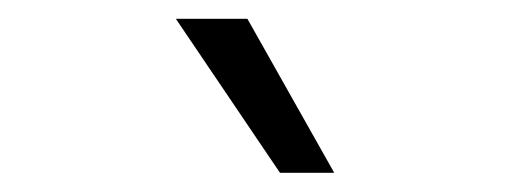

<svg xmlns="http://www.w3.org/2000/svg" viewBox="-20 -802 537 201"><path d="M273.1 -621.1H329.9L239 -782.3H164.1Z"/></svg>

Font: Karasuma Gothic
Style: Light
Weight: 300
Designer: Rasmus Andersson / Ryoko Nishizuka
Foundry: rsms
Version: Version 1.00